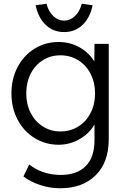

<svg xmlns="http://www.w3.org/2000/svg" viewBox="-20 -763 672 1024"><path d="M105 178 136 114Q167 140 211 155Q255 170 303 170Q390 170 437 123Q484 76 484 -16V-100Q459 -53 406 -22Q353 9 293 9Q223 9 165 -26.5Q107 -62 74 -124.5Q41 -187 41 -265Q41 -343 74 -405.5Q107 -468 164.5 -503.5Q222 -539 292 -539Q355 -539 406 -509.5Q457 -480 483 -435L484 -529H560V-21Q560 103 490 172Q420 241 301 241Q245 241 193 223.5Q141 206 105 178ZM487 -265Q487 -323 463 -369.5Q439 -416 397 -442Q355 -468 302 -468Q250 -468 208.5 -442Q167 -416 143.5 -369.5Q120 -323 120 -265Q120 -207 143.5 -161Q167 -115 208.5 -88.5Q250 -62 302 -62Q355 -62 397 -88Q439 -114 463 -160.5Q487 -207 487 -265ZM170 -735 228 -743Q239 -701 264.5 -677Q290 -653 322 -653Q354 -653 379.5 -677Q405 -701 416 -743L474 -735Q460 -668 420 -630Q380 -592 322 -592Q264 -592 224 -630Q184 -668 170 -735Z"/></svg>

Font: Lexend HM
Style: Regular
Weight: 400
Designer: Bonnie Shaver-Troup, Thomas Jockin, Octavio Pardo
Foundry: Lexend
Version: Version 1.091